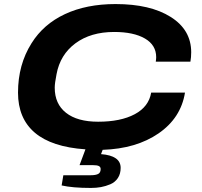

<svg xmlns="http://www.w3.org/2000/svg" viewBox="-20 -719 984 937"><path d="M423.8 198.2Q334 198.2 280.8 186L289.1 136.2H422.9Q446.3 136.2 458.7 130.1Q471.2 124 471.2 106Q471.2 95.7 462.4 91.3Q453.6 86.9 433.1 86.9H368.2L397 9.8Q232.4 -1.5 150.1 -71.3Q67.9 -141.1 67.9 -267.1Q67.9 -403.3 133.8 -507.8Q191.9 -601.1 296.9 -650.1Q401.9 -699.2 543.9 -699.2Q713.4 -699.2 813.2 -636.2Q913.1 -573.2 913.1 -463.9Q913.1 -439.5 909.2 -418H740.2Q742.2 -431.6 742.2 -439.9Q742.2 -499 687.3 -531Q632.3 -563 537.1 -563Q422.9 -563 348.1 -507.6Q273.4 -452.1 255.9 -356.9Q247.1 -313 247.1 -291Q247.1 -211.9 302.2 -168.5Q357.4 -125 459 -125Q568.8 -125 637.5 -161.6Q706.1 -198.2 717.8 -267.1H882.8Q862.8 -143.1 753.9 -68.1Q645 6.8 481 12.2L473.1 33.2Q568.8 40.5 568.8 100.1Q568.8 129.4 555.2 149.9Q541.5 170.4 518.6 180.2Q495.6 189.9 472.7 194.1Q449.7 198.2 423.8 198.2Z"/></svg>

Font: Archivo Expanded
Style: Bold Italic
Weight: 700
Width: 7
Italic angle: -10°
Designer: Hector Gatti
Foundry: Omnibus-Type
Version: Version 2.001